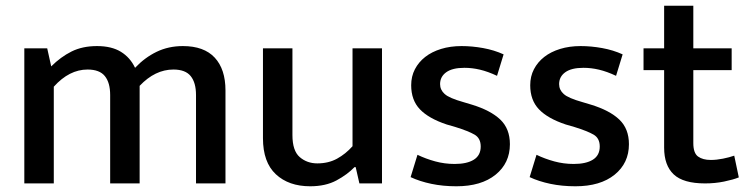

<svg xmlns="http://www.w3.org/2000/svg" viewBox="-20 -641 2622 671"><path d="M168 0H65V-472H145L159 -409Q192 -442 230 -461Q268 -480 319 -480Q370 -480 402.5 -460Q435 -440 452 -404Q486 -440 527.5 -460Q569 -480 619 -480Q693 -480 730.5 -439.5Q768 -399 768 -325V0H665V-309Q665 -352 646.5 -375Q628 -398 586 -398Q522 -398 468 -341V0H365V-309Q365 -352 346.5 -375Q328 -398 286 -398Q222 -398 168 -338Z M1212 -472H1315V0H1236L1223 -57H1219Q1194 -31 1156 -10.5Q1118 10 1064 10Q989 10 944 -32Q899 -74 899 -158V-472H1002V-169Q1002 -114 1027.5 -92Q1053 -70 1089 -70Q1128 -70 1158 -86.5Q1188 -103 1212 -130Z M1717 -376Q1685 -391 1657.5 -397.5Q1630 -404 1603 -404Q1561 -404 1539.5 -388.5Q1518 -373 1518 -347Q1518 -327 1534 -312.5Q1550 -298 1600 -284L1630 -275Q1695 -255 1728.5 -223Q1762 -191 1762 -137Q1762 -71 1712 -30.5Q1662 10 1575 10Q1528 10 1487.5 1.5Q1447 -7 1415 -22L1439 -100Q1468 -86 1501 -77Q1534 -68 1569 -68Q1612 -68 1636 -83Q1660 -98 1660 -129Q1660 -158 1638.5 -170.5Q1617 -183 1572 -197L1541 -206Q1478 -227 1447.5 -259Q1417 -291 1417 -343Q1417 -374 1430 -399Q1443 -424 1466 -442Q1489 -460 1521.5 -470Q1554 -480 1593 -480Q1630 -480 1668.5 -473Q1707 -466 1740 -451Z M2133 -376Q2101 -391 2073.5 -397.5Q2046 -404 2019 -404Q1977 -404 1955.5 -388.5Q1934 -373 1934 -347Q1934 -327 1950 -312.5Q1966 -298 2016 -284L2046 -275Q2111 -255 2144.5 -223Q2178 -191 2178 -137Q2178 -71 2128 -30.5Q2078 10 1991 10Q1944 10 1903.5 1.5Q1863 -7 1831 -22L1855 -100Q1884 -86 1917 -77Q1950 -68 1985 -68Q2028 -68 2052 -83Q2076 -98 2076 -129Q2076 -158 2054.5 -170.5Q2033 -183 1988 -197L1957 -206Q1894 -227 1863.5 -259Q1833 -291 1833 -343Q1833 -374 1846 -399Q1859 -424 1882 -442Q1905 -460 1937.5 -470Q1970 -480 2009 -480Q2046 -480 2084.5 -473Q2123 -466 2156 -451Z M2537 -396H2403V-141Q2403 -106 2419.5 -94Q2436 -82 2464 -82Q2484 -82 2506.5 -86.5Q2529 -91 2546 -97L2562 -21Q2542 -13 2510.5 -6.5Q2479 0 2444 0Q2368 0 2334.5 -31.5Q2301 -63 2301 -125V-396H2229V-472H2301V-621H2403V-472H2537Z"/></svg>

Font: Mukta Malar Medium
Style: Regular
Weight: 500
Designer: Aadarsh Rajan, Girish Dalvi, Yashodeep Gholap
Foundry: Ek Type
Version: Version 2.538;PS 1.000;hotconv 16.6.51;makeotf.lib2.5.65220;